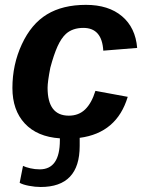

<svg xmlns="http://www.w3.org/2000/svg" viewBox="-20 -558 596 786"><path d="M261.7 -84.5Q302.2 -84.5 328.6 -110.1Q355 -135.7 370.6 -186L502.9 -161.6Q458.5 -13.7 306.2 6.3V39.6Q306.2 207.5 146.5 207.5Q123.5 207.5 98.4 202.6Q73.2 197.8 60.5 190.4L74.2 121.1Q85 126.5 104 130.9Q123 135.3 142.6 135.3Q225.1 135.3 225.1 16.1V8.3Q132.3 2 81.5 -52.5Q30.8 -106.9 30.8 -197.8Q30.8 -293.5 69.3 -376.5Q107.9 -460 172.1 -499Q236.3 -538.1 332 -538.1Q424.3 -538.1 479.5 -491.5Q534.7 -444.8 541.5 -361.8L402.8 -350.6Q397.5 -443.8 321.3 -443.8Q277.3 -443.8 250 -419.4Q230.5 -401.4 215.3 -367.7Q200.2 -334 186 -280.8Q174.8 -223.1 174.8 -198.7Q174.8 -84.5 261.7 -84.5Z"/></svg>

Font: Arimo
Style: Bold Italic
Weight: 700
Italic angle: -12°
Designer: Steve Matteson
Foundry: Monotype Imaging Inc.
Version: Version 1.33